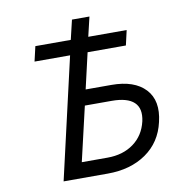

<svg xmlns="http://www.w3.org/2000/svg" viewBox="-78 -765 809 839"><g transform="rotate(-10 326.5 -345.0)"><path d="M137.2 0 260.7 -537.6H103L118.2 -603.5H275.4L295.9 -689.9H373.5L353 -603.5H523.4L508.3 -537.6H338.4L301.8 -378.9H416Q517.6 -378.9 566.2 -326.9Q614.7 -274.9 592.8 -183.1Q573.2 -96.2 503.9 -48.1Q434.6 0 333.5 0ZM230 -68.8H344.2Q413.1 -68.8 460.2 -103.3Q507.3 -137.7 521.5 -198.7Q533.7 -254.4 504.2 -282.2Q474.6 -310.1 405.3 -310.1H286.1Z"/></g></svg>

Font: HK Grotesk Italic
Style: Regular
Weight: 400
Italic angle: -13°
Designer: Alfredo Marco Pradil and Stefan Peev
Foundry: Hanken Design Co.
Version: Version 1.000;PS 001.000;hotconv 1.0.88;makeotf.lib2.5.64775